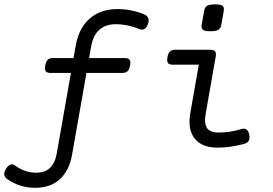

<svg xmlns="http://www.w3.org/2000/svg" viewBox="-70 -686 1289 906"><path d="M287.6 -472.2 197.8 38.1Q181.6 128.9 102.1 128.9Q46.4 128.9 1.5 95.2Q-21.5 78.1 -41.5 110.4Q-60.5 141.1 -37.1 158.2Q21.5 200.2 95.7 200.2Q168 200.2 212.4 159.7Q256.8 119.1 270 44.4L359.9 -465.8Q378.4 -571.8 477.1 -571.8Q531.2 -571.8 588.4 -548.8Q616.2 -537.6 628.4 -573.2Q639.6 -605.5 610.4 -618.2Q550.3 -643.1 484.9 -643.1Q403.8 -643.1 353 -598.1Q302.2 -553.2 287.6 -472.2ZM180.2 -412.1Q163.6 -412.1 155.3 -404.1Q147 -396 143.6 -377Q140.1 -357.9 145.8 -349.9Q151.4 -341.8 168 -341.8H506.8Q523.4 -341.8 531.7 -349.9Q540 -357.9 543.9 -377Q547.4 -396 541.5 -404.1Q535.6 -412.1 519 -412.1ZM756.8 -451.2Q740.2 -451.2 731.9 -443.1Q723.6 -435.1 720.2 -416Q716.8 -397 722.4 -388.9Q728 -380.9 744.6 -380.9H868.2L827.6 -149.9Q824.2 -131.3 824.2 -111.8Q824.2 -54.2 858.4 -21.7Q892.6 10.7 955.6 10.7Q1017.1 10.7 1083 -7.3Q1113.3 -15.6 1106 -51.3Q1098.6 -85.9 1069.3 -77.1Q1014.6 -60.5 962.9 -60.5Q928.7 -60.5 913.1 -74.5Q897.5 -88.4 897.5 -119.1Q897.5 -130.9 900.9 -151.4L947.8 -418Q951.2 -436 944.8 -443.6Q938.5 -451.2 921.9 -451.2ZM893.1 -633.8 881.8 -570.3Q878.9 -552.7 887.5 -545.7Q896 -538.6 922.9 -538.6Q949.7 -538.6 960.7 -545.7Q971.7 -552.7 974.6 -570.3L985.8 -633.8Q988.8 -651.4 980.5 -658.4Q972.2 -665.5 945.3 -665.5Q918.5 -665.5 907.2 -658.4Q896 -651.4 893.1 -633.8Z"/></svg>

Font: Courier Prime Sans
Style: Regular
Weight: 300
Italic angle: -10°
Designer: Alan Dague-Greene
Foundry: Quote-Unquote Apps
Version: Version 3.23